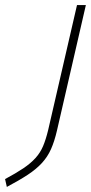

<svg xmlns="http://www.w3.org/2000/svg" viewBox="-82 -520 359 758"><path d="M222 -500H257L143 -5Q133 38 119.5 68.5Q106 99 83.5 123.5Q61 148 27.5 170Q-6 192 -55 218L-62 187Q-19 164 10 144.5Q39 125 58 104Q77 83 88 57Q99 31 108 -6Z"/></svg>

Font: Panefresco 1wt
Style: Italic
Weight: 250
Version: Version 1.000